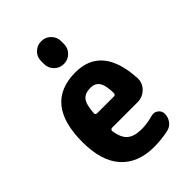

<svg xmlns="http://www.w3.org/2000/svg" viewBox="-227 -852 955 955"><g transform="rotate(-45 250.0 -375.0)"><path d="M181.6 -320.3Q181.6 -310.5 193.4 -309.6H311.5Q322.3 -309.6 323.2 -322.3Q322.3 -377.9 306.6 -400.4Q291 -422.9 259.8 -422.9Q220.7 -422.9 203.1 -401.4Q185.5 -379.9 181.6 -320.3ZM194.3 -206.1Q190.4 -206.1 186.5 -202.1Q182.6 -198.2 183.6 -194.3Q191.4 -139.6 217.8 -118.2Q244.1 -96.7 294.9 -96.7Q333 -96.7 377.9 -109.4Q397.5 -114.3 413.6 -102.1Q429.7 -89.8 429.7 -70.3Q429.7 -44.9 415 -25.4Q400.4 -5.9 376 -1Q326.2 9.8 275.4 9.8Q163.1 9.8 101.6 -58.1Q40 -126 40 -259.8Q40 -529.3 259.8 -530.3Q446.3 -530.3 459 -291Q460 -254.9 434.6 -230.5Q409.2 -206.1 373 -206.1ZM179.7 -690.4Q179.7 -719.7 200.2 -739.7Q220.7 -759.8 250 -759.8Q279.3 -759.8 299.8 -739.3Q320.3 -718.8 320.3 -690.4V-669.9Q320.3 -640.6 299.8 -620.1Q279.3 -599.6 250 -599.6Q220.7 -599.6 200.2 -620.1Q179.7 -640.6 179.7 -669.9Z"/></g></svg>

Font: Rounded-X Mgen+ 1m bold
Style: Bold
Weight: 700
Designer: [Source Han Sans]
Ryoko NISHIZUKA  (kana & ideographs); Paul D. Hunt (Latin, Greek & Cyrillic); Wenlong ZHANG  (bopomofo
Version: Version 1.059.20150602